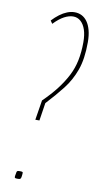

<svg xmlns="http://www.w3.org/2000/svg" viewBox="-86 -789 423 828"><g transform="rotate(10 125.0 -375.0)"><path d="M85 -264 99 -351Q134 -385 158.5 -417Q183 -449 199.5 -481Q216 -513 223.5 -549.5Q231 -586 231 -629Q231 -661 223.5 -683.5Q216 -706 202 -718.5Q188 -731 169 -731Q151 -731 130 -720Q109 -709 85 -684L76 -697Q91 -713 107 -725Q123 -737 139.5 -743.5Q156 -750 172 -750Q189 -750 203 -743Q217 -736 227.5 -721.5Q238 -707 244 -684.5Q250 -662 250 -632Q250 -559 232.5 -510.5Q215 -462 185 -423.5Q155 -385 115 -342L103 -264ZM41 -10Q43 -22 44 -27Q45 -32 48.5 -33Q52 -34 59 -34Q67 -34 69.5 -32.5Q72 -31 71 -24Q70 -12 68.5 -7Q67 -2 63.5 -1Q60 0 52 0Q44 0 42 -2Q40 -4 41 -10Z"/></g></svg>

Font: Georama ExtraCondensed Thin
Style: Italic
Weight: 100
Width: 2
Italic angle: -9°
Designer: Jean-Baptiste Levee
Foundry: Production Type
Version: Version 1.001